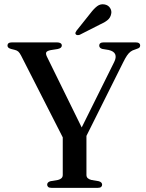

<svg xmlns="http://www.w3.org/2000/svg" viewBox="-20 -904 704 924"><path d="M387.5 -233 296.5 -214.5 81.5 -636.5Q74.5 -650 68 -655.8Q61.5 -661.5 51 -664L33 -668.5Q23 -671.5 19.5 -675.5Q16 -679.5 16 -685Q16 -692 21.2 -696Q26.5 -700 37.5 -700H254.5Q265.5 -700 271.5 -696Q277.5 -692 277.5 -685Q277.5 -672 257 -668L225 -663Q207 -659.5 203 -652.8Q199 -646 205.5 -632L385 -266.5L351.5 -247L529.5 -605.5Q540.5 -627.5 534.5 -642.5Q528.5 -657.5 503 -663.5L472.5 -668.5Q465.5 -670.5 461.5 -674.5Q457.5 -678.5 457.5 -685Q457.5 -692 462.8 -696Q468 -700 478.5 -700H633Q644 -700 649.2 -696Q654.5 -692 654.5 -685Q654.5 -679 651 -675.2Q647.5 -671.5 637.5 -668.5L629.5 -665.5Q618 -662.5 608.8 -655.8Q599.5 -649 591 -636.5Q582.5 -624 572 -602.5ZM282 -255 396 -256.5V-62.5Q396 -52.5 402 -46.8Q408 -41 419.5 -38L455 -32Q471.5 -27.5 471.5 -15Q471.5 -8.5 466.5 -4.2Q461.5 0 451 0H227.5Q217 0 212 -4.2Q207 -8.5 207 -15Q207 -27.5 223 -32L259 -38Q270.5 -41 276.2 -46.8Q282 -52.5 282 -62.5ZM415 -840Q432 -862.5 448 -874.5Q464 -886.5 484 -882.5Q501.5 -879 510 -865.2Q518.5 -851.5 515 -837Q511.5 -818.5 497.2 -807Q483 -795.5 461 -786L363.5 -736.5Q359 -735 353.5 -735Q348 -735 345 -738.5Q341.5 -742.5 343.2 -747Q345 -751.5 348 -756Z"/></svg>

Font: Fraunces 48pt
Style: Regular
Weight: 400
Version: Version 1.000;[b76b70a41]